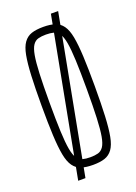

<svg xmlns="http://www.w3.org/2000/svg" viewBox="-152 -804 653 921"><g transform="rotate(-20 175.0 -344.0)"><path d="M81 55 232 -743H269L118 55ZM175 8Q139 8 115 0Q91 -8 75.5 -29.5Q60 -51 52.5 -90.5Q45 -130 42 -192Q39 -254 39 -344Q39 -434 42 -496Q45 -558 52.5 -597.5Q60 -637 75.5 -658.5Q91 -680 115 -688Q139 -696 175 -696Q211 -696 235 -688Q259 -680 274.5 -658.5Q290 -637 297.5 -597.5Q305 -558 308 -496Q311 -434 311 -344Q311 -254 308 -192Q305 -130 297.5 -90.5Q290 -51 274.5 -29.5Q259 -8 235 0Q211 8 175 8ZM175 -31Q198 -31 214.5 -35.5Q231 -40 242 -56Q253 -72 259 -105.5Q265 -139 267.5 -197Q270 -255 270 -344Q270 -433 267.5 -491Q265 -549 259 -582.5Q253 -616 242 -632Q231 -648 214.5 -652.5Q198 -657 175 -657Q152 -657 135.5 -652.5Q119 -648 108 -632Q97 -616 91 -582.5Q85 -549 82.5 -491Q80 -433 80 -344Q80 -255 82.5 -197Q85 -139 91 -105.5Q97 -72 108 -56Q119 -40 135.5 -35.5Q152 -31 175 -31Z"/></g></svg>

Font: Saira UltraCondensed ExtraLight
Style: Regular
Weight: 250
Width: 1
Designer: Hector Gatti with collaboration of the Omnibus-Type team
Foundry: Omnibus-Type
Version: Version 1.101